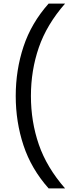

<svg xmlns="http://www.w3.org/2000/svg" viewBox="-20 -828 390 1068"><path d="M250.5 220Q154 111.5 110.8 -19Q67.5 -149.5 67.5 -294Q67.5 -438.5 110.8 -569Q154 -699.5 250.5 -808H342Q240 -691.5 196 -564Q152 -436.5 152 -294Q152 -151.5 196 -24Q240 103.5 342 220Z"/></svg>

Font: Encode Sans SemiExpanded SemiExpanded
Style: Regular
Weight: 400
Width: 6
Designer: Multiple Designers
Foundry: Impallari Type
Version: Version 3.000; ttfautohint (v1.8.3) -l 8 -r 50 -G 200 -x 14 